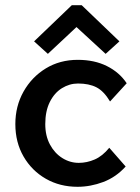

<svg xmlns="http://www.w3.org/2000/svg" viewBox="-20 -706 540 738"><path d="M278 12Q210 12 156 -19Q102 -50 70.5 -104.5Q39 -159 39 -229Q39 -298 70.5 -354Q102 -410 156 -443Q210 -476 279 -476Q343 -476 391 -452Q439 -428 467 -386L403 -316Q379 -356 350.5 -370.5Q322 -385 280 -385Q247 -385 218 -367Q189 -349 171.5 -314Q154 -279 154 -229Q154 -184 172 -150.5Q190 -117 219.5 -98.5Q249 -80 283 -80Q314 -80 344 -93Q374 -106 400 -138L463 -66Q426 -25 377 -6.5Q328 12 278 12ZM164 -499 111 -547 256 -686H294L439 -547L386 -499L274 -602Z"/></svg>

Font: Inconsolata
Style: Bold
Weight: 700
Monospace: yes
Designer: Raph Levien, Cyreal, Brenton Simpson
Foundry: Raph Levien, Cyreal, Google
Version: Version 3.100; ttfautohint (v1.8.4.7-5d5b)